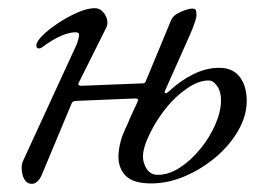

<svg xmlns="http://www.w3.org/2000/svg" viewBox="-20 -435 664 470"><path d="M58 15Q49 15 43.5 9Q38 3 35.5 -6Q33 -15 33 -24Q33 -29 33.5 -32Q34 -35 35 -38L168 -327Q172 -338 173.5 -347Q175 -356 165 -356Q150 -356 130 -347.5Q110 -339 84 -320Q79 -316 74 -316.5Q69 -317 69 -324Q69 -333 84 -348Q99 -363 122.5 -378.5Q146 -394 170 -404.5Q194 -415 212 -415Q223 -415 231 -407Q239 -399 242 -387.5Q245 -376 239 -365L172 -231Q171 -227 174 -226Q177 -225 179 -225L331 -231Q333 -231 335 -233Q337 -235 338 -239L399 -386Q403 -395 413 -401Q423 -407 434 -410.5Q445 -414 450 -414Q458 -414 459.5 -410Q461 -406 461 -397Q461 -393 457 -380.5Q453 -368 445 -350L384 -213Q382 -208 384.5 -207Q387 -206 393 -211Q422 -238 453.5 -253.5Q485 -269 517 -269Q550 -269 567 -246.5Q584 -224 584 -188Q584 -152 563.5 -116Q543 -80 509 -51Q475 -22 433.5 -4Q392 14 350 14Q306 14 287.5 -5Q269 -24 270 -54Q271 -84 285 -116Q289 -124 292.5 -132Q296 -140 299.5 -148.5Q303 -157 307 -165Q311 -173 315 -182Q319 -190 317.5 -192Q316 -194 311 -194L166 -188Q164 -188 160.5 -187Q157 -186 155 -181L81 -4Q77 4 71 9.5Q65 15 58 15ZM366 -7Q393 -7 420 -24.5Q447 -42 470 -70Q493 -98 507 -130Q521 -162 521 -190Q521 -211 511.5 -224.5Q502 -238 491 -238Q467 -238 440 -220Q413 -202 391 -176Q365 -145 347.5 -109.5Q330 -74 330 -52Q330 -35 339.5 -21Q349 -7 366 -7Z"/></svg>

Font: EB Garamond
Style: Italic
Weight: 400
Italic angle: -17.2°
Designer: Georg Duffner and Octavio Pardo
Foundry: Georg Duffner
Version: Version 1.001